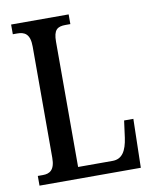

<svg xmlns="http://www.w3.org/2000/svg" viewBox="-81 -776 672 838"><g transform="rotate(-10 254.5 -357.0)"><path d="M26 0H475L480 -216H439L429 -141C421 -85 402 -51 359 -51H206V-606C206 -659 223 -671 260 -671H281V-714H26V-671H46C78 -671 102 -659 102 -603V-110C102 -55 78 -43 49 -43H26Z"/></g></svg>

Font: Noto Serif Armenian ExtraCondensed Medium
Style: Regular
Weight: 500
Width: 2
Designer: Monotype Design Team
Foundry: Monotype Imaging Inc.
Version: Version 2.008